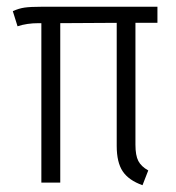

<svg xmlns="http://www.w3.org/2000/svg" viewBox="-20 -543 523 571"><path d="M448.2 -475.1H382.8V-112.8Q382.8 -80.6 391.4 -64.2Q399.9 -47.9 420.9 -36.1L403.8 7.8Q362.8 -6.8 345 -33.4Q327.1 -60.1 327.1 -108.9V-475.1L159.2 -474.1V0H103V-474.1H95.2Q59.6 -474.1 32.2 -464.8L18.1 -509.8Q36.1 -518.1 53.5 -520.5Q70.8 -522.9 102.1 -522.9H448.2Z"/></svg>

Font: Fira Sans Compressed Light
Style: Regular
Weight: 300
Width: 1
Designer: Carrois Corporate & Edenspiekermann AG
Foundry: Carrois Corporate GbR & Edenspiekermann AG
Version: Version 4.203;PS 004.203;hotconv 1.0.88;makeotf.lib2.5.64775